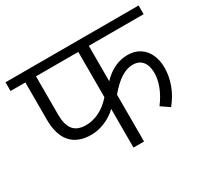

<svg xmlns="http://www.w3.org/2000/svg" viewBox="-134 -790 1031 970"><g transform="rotate(-30 382.0 -304.5)"><path d="M450.7 -558.1V-351.6Q515.1 -420.4 597.2 -420.4Q636.7 -420.4 666.3 -401.6Q695.8 -382.8 711.4 -348.9Q727.1 -314.9 727.1 -271Q727.1 -225.6 710 -176.5Q692.9 -127.4 655.8 -82L607.4 -115.2Q639.2 -157.7 654.3 -198Q669.4 -238.3 669.4 -273.4Q669.4 -316.9 650.1 -340.8Q630.9 -364.7 593.3 -364.7Q526.9 -364.7 450.7 -273.4V0H389.2V-225.6Q357.4 -194.8 316.9 -178.5Q276.4 -162.1 238.8 -162.1Q160.6 -162.1 120.6 -207.5Q80.6 -252.9 80.6 -341.8V-558.1H-5.9V-608.9H770.5V-558.1ZM389.2 -558.1H142.6V-333.5Q142.6 -276.4 165.3 -247.1Q188 -217.8 240.2 -217.8Q278.3 -217.8 317.1 -236.8Q356 -255.9 389.2 -293.9Z"/></g></svg>

Font: Varta
Style: Light
Weight: 300
Designer: Joana Correia, Viktoriya Grabowska, Eben Sorkin
Foundry: Sorkin Type
Version: Version 1.002; ttfautohint (v1.3) -l 8 -r 24 -G 200 -x 12 -H